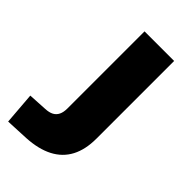

<svg xmlns="http://www.w3.org/2000/svg" viewBox="-223 -776 858 858"><g transform="rotate(45 205.5 -347.0)"><path d="M9 11 -3 -141 85 -146Q110 -147 125 -155Q140 -163 147.5 -178.5Q155 -194 155 -218V-705H342V-214Q342 -145 317 -97.5Q292 -50 242 -24Q192 2 118 6Z"/></g></svg>

Font: Nunito Sans 10pt Black
Style: Regular
Weight: 900
Designer: Vernon Adams
Foundry: Vernon Adams
Version: Version 3.101;gftools[0.9.27]